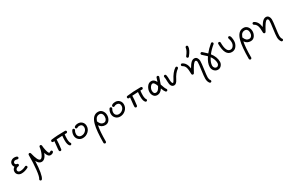

<svg xmlns="http://www.w3.org/2000/svg" viewBox="174 -2211 6202 4152"><g transform="rotate(-30 3275.0 -135.0)"><path d="M310 -100Q322 -100 331 -91.5Q340 -83 340 -70Q340 -52 324 -44Q241 0 160 0Q111 0 75.5 -30Q40 -60 40 -110Q40 -168 94 -205Q70 -234 70 -270Q70 -320 105.5 -350Q141 -380 190 -380Q219 -380 244.5 -371Q270 -362 270 -340Q270 -327 261 -318.5Q252 -310 240 -310Q232 -310 215.5 -315Q199 -320 190 -320Q162 -320 146 -306.5Q130 -293 130 -270Q130 -256 141.5 -243Q153 -230 170 -230Q181 -230 190.5 -221.5Q200 -213 200 -200Q200 -188 191.5 -179.5Q183 -171 171 -170Q142 -169 121 -150.5Q100 -132 100 -110Q100 -87 116 -73.5Q132 -60 160 -60Q229 -60 296 -96Q304 -100 310 -100Z M450 340Q438 340 429 331Q420 322 420 310Q420 300 426 293Q455 252 472.5 94Q490 -64 490 -270Q490 -282 499 -291Q508 -300 520 -300Q531 -300 539 -292.5Q547 -285 549 -277Q600 -60 660 -60Q698 -60 734.5 -139Q771 -218 780 -303Q782 -314 790.5 -322Q799 -330 810 -330Q822 -330 830.5 -320.5Q839 -311 840 -301Q843 -248 854 -197.5Q865 -147 877.5 -118.5Q890 -90 900 -90Q915 -90 927 -100Q939 -110 950 -110Q962 -110 971 -101Q980 -92 980 -80Q980 -67 972 -59Q943 -30 900 -30Q834 -30 803 -142Q749 0 660 0Q591 0 547 -90Q533 245 474 327Q464 340 450 340Z M1130 0Q1117 0 1108.5 -9Q1100 -18 1100 -30Q1100 -73 1109.5 -150Q1119 -227 1120 -254Q1111 -253 1105 -252Q1099 -251 1096 -250.5Q1093 -250 1091 -250Q1079 -250 1069.5 -258Q1060 -266 1060 -280Q1060 -304 1085 -310Q1225 -330 1430 -330Q1442 -330 1451 -321Q1460 -312 1460 -300Q1460 -288 1451 -279Q1442 -270 1430 -270H1387Q1380 -216 1380 -150Q1380 -117 1387 -87.5Q1394 -58 1401 -51Q1410 -42 1410 -30Q1410 -18 1401 -9Q1392 0 1380 0Q1368 0 1359 -9Q1320 -48 1320 -150Q1320 -217 1326 -268Q1248 -265 1180 -260Q1179 -165 1160 -26Q1159 -15 1150 -7.5Q1141 0 1130 0Z M1600 -280Q1612 -280 1621 -271Q1630 -262 1630 -250Q1630 -241 1625 -233Q1600 -196 1600 -150Q1600 -110 1625 -85Q1650 -60 1690 -60Q1747 -60 1788.5 -98.5Q1830 -137 1830 -190Q1830 -227 1808.5 -248.5Q1787 -270 1750 -270Q1718 -270 1697 -255Q1691 -250 1680 -250Q1668 -250 1659 -259Q1650 -268 1650 -280Q1650 -298 1670 -310Q1690 -322 1711 -326Q1732 -330 1750 -330Q1811 -330 1850.5 -290.5Q1890 -251 1890 -190Q1890 -110 1830 -55Q1770 0 1690 0Q1626 0 1583 -43Q1540 -86 1540 -150Q1540 -214 1575 -267Q1584 -280 1600 -280Z M2080 310Q2080 322 2071 331Q2062 340 2050 340Q2038 340 2029 331Q2020 322 2020 310Q2020 14 2061 -139Q2112 -330 2250 -330Q2315 -330 2352.5 -282Q2390 -234 2390 -170Q2390 -105 2353 -52.5Q2316 0 2250 0Q2160 0 2108 -77Q2080 60 2080 310ZM2250 -60Q2284 -60 2307 -91.5Q2330 -123 2330 -170Q2330 -215 2308.5 -242.5Q2287 -270 2250 -270Q2211 -270 2183 -248Q2155 -226 2131 -162Q2152 -108 2179.5 -84Q2207 -60 2250 -60Z M2530 -280Q2542 -280 2551 -271Q2560 -262 2560 -250Q2560 -241 2555 -233Q2530 -196 2530 -150Q2530 -110 2555 -85Q2580 -60 2620 -60Q2677 -60 2718.5 -98.5Q2760 -137 2760 -190Q2760 -227 2738.5 -248.5Q2717 -270 2680 -270Q2648 -270 2627 -255Q2621 -250 2610 -250Q2598 -250 2589 -259Q2580 -268 2580 -280Q2580 -298 2600 -310Q2620 -322 2641 -326Q2662 -330 2680 -330Q2741 -330 2780.5 -290.5Q2820 -251 2820 -190Q2820 -110 2760 -55Q2700 0 2620 0Q2556 0 2513 -43Q2470 -86 2470 -150Q2470 -214 2505 -267Q2514 -280 2530 -280Z M3020 0Q3007 0 2998.5 -9Q2990 -18 2990 -30Q2990 -73 2999.5 -150Q3009 -227 3010 -254Q3001 -253 2995 -252Q2989 -251 2986 -250.5Q2983 -250 2981 -250Q2969 -250 2959.5 -258Q2950 -266 2950 -280Q2950 -304 2975 -310Q3115 -330 3320 -330Q3332 -330 3341 -321Q3350 -312 3350 -300Q3350 -288 3341 -279Q3332 -270 3320 -270H3277Q3270 -216 3270 -150Q3270 -117 3277 -87.5Q3284 -58 3291 -51Q3300 -42 3300 -30Q3300 -18 3291 -9Q3282 0 3270 0Q3258 0 3249 -9Q3210 -48 3210 -150Q3210 -217 3216 -268Q3138 -265 3070 -260Q3069 -165 3050 -26Q3049 -15 3040 -7.5Q3031 0 3020 0Z M3658 -165Q3622 -270 3580 -270Q3548 -270 3519 -228.5Q3490 -187 3490 -140Q3490 -60 3550 -60Q3608 -60 3658 -165ZM3750 -360Q3763 -360 3771.5 -351Q3780 -342 3780 -330Q3780 -324 3779 -321Q3746 -218 3723 -162Q3759 -47 3783 -20Q3790 -12 3790 0Q3790 12 3781.5 21Q3773 30 3760 30Q3746 30 3737 20Q3709 -13 3684 -87Q3627 0 3550 0Q3492 0 3461 -42Q3430 -84 3430 -140Q3430 -207 3471.5 -268.5Q3513 -330 3580 -330Q3649 -330 3691 -246Q3701 -275 3721 -339Q3727 -360 3750 -360Z M4200 -330Q4212 -330 4221 -321Q4230 -312 4230 -300Q4230 -284 4217 -275Q4133 -220 4067 -87Q4024 0 3970 0Q3880 0 3880 -150Q3880 -226 3871 -263Q3870 -265 3870 -270Q3870 -282 3878.5 -291Q3887 -300 3900 -300Q3910 -300 3918.5 -293.5Q3927 -287 3929 -277Q3940 -234 3940 -150Q3940 -110 3949.5 -85Q3959 -60 3970 -60Q3986 -60 4013 -113Q4087 -260 4183 -325Q4191 -330 4200 -330Z M4710 310Q4710 322 4701.5 331Q4693 340 4680 340Q4666 340 4657 329Q4620 283 4620 210Q4620 150 4640 10Q4660 -130 4660 -180Q4660 -204 4651 -217Q4642 -230 4630 -230Q4622 -230 4616 -228.5Q4610 -227 4596 -215.5Q4582 -204 4566.5 -183Q4551 -162 4525 -119.5Q4499 -77 4467 -16Q4459 0 4440 0Q4427 0 4418.5 -9Q4410 -18 4410 -30Q4410 -150 4390.5 -200.5Q4371 -251 4327 -273Q4310 -282 4310 -300Q4310 -313 4319 -321.5Q4328 -330 4340 -330Q4347 -330 4353 -327Q4449 -279 4465 -137Q4517 -226 4554 -258Q4591 -290 4630 -290Q4674 -290 4697 -255.5Q4720 -221 4720 -180Q4720 -120 4700 20Q4680 160 4680 210Q4680 262 4703 291Q4710 300 4710 310ZM4620 -610Q4633 -610 4641.5 -601Q4650 -592 4650 -580Q4650 -500 4553 -381Q4544 -370 4530 -370Q4517 -370 4508.5 -379Q4500 -388 4500 -400Q4500 -410 4507 -419Q4583 -513 4590 -583Q4592 -594 4600.5 -602Q4609 -610 4620 -610Z M4890 40Q4890 75 4909.5 97.5Q4929 120 4960 120Q4982 120 5001 98.5Q5020 77 5020 50Q5020 -44 4954 -134Q4890 -34 4890 40ZM5160 -370Q5160 -356 5149 -347Q5055 -271 4990 -185Q5080 -73 5080 50Q5080 100 5045.5 140Q5011 180 4960 180Q4903 180 4866.5 138.5Q4830 97 4830 40Q4830 -58 4914 -182Q4890 -207 4810 -277Q4800 -286 4800 -300Q4800 -313 4809 -321.5Q4818 -330 4830 -330Q4842 -330 4850 -323Q4913 -269 4950 -231Q5014 -313 5111 -393Q5118 -400 5130 -400Q5142 -400 5151 -391.5Q5160 -383 5160 -370Z M5520 -330Q5536 -330 5547 -313Q5558 -296 5562.5 -269.5Q5567 -243 5568.5 -224.5Q5570 -206 5570 -190Q5570 -117 5526.5 -58.5Q5483 0 5410 0Q5240 0 5240 -300Q5240 -312 5249 -321Q5258 -330 5270 -330Q5282 -330 5291 -321Q5300 -312 5300 -300Q5300 -60 5410 -60Q5452 -60 5481 -98Q5510 -136 5510 -190Q5510 -239 5492 -289Q5490 -295 5490 -300Q5490 -312 5498.5 -321Q5507 -330 5520 -330Z M5710 310Q5710 322 5701 331Q5692 340 5680 340Q5668 340 5659 331Q5650 322 5650 310Q5650 14 5691 -139Q5742 -330 5880 -330Q5945 -330 5982.5 -282Q6020 -234 6020 -170Q6020 -105 5983 -52.5Q5946 0 5880 0Q5790 0 5738 -77Q5710 60 5710 310ZM5880 -60Q5914 -60 5937 -91.5Q5960 -123 5960 -170Q5960 -215 5938.5 -242.5Q5917 -270 5880 -270Q5841 -270 5813 -248Q5785 -226 5761 -162Q5782 -108 5809.5 -84Q5837 -60 5880 -60Z M6500 310Q6500 322 6491.5 331Q6483 340 6470 340Q6456 340 6447 329Q6410 283 6410 210Q6410 150 6430 10Q6450 -130 6450 -180Q6450 -204 6441 -217Q6432 -230 6420 -230Q6412 -230 6406 -228.5Q6400 -227 6386 -215.5Q6372 -204 6356.5 -183Q6341 -162 6315 -119.5Q6289 -77 6257 -16Q6249 0 6230 0Q6217 0 6208.5 -9Q6200 -18 6200 -30Q6200 -150 6180.5 -200.5Q6161 -251 6117 -273Q6100 -282 6100 -300Q6100 -313 6109 -321.5Q6118 -330 6130 -330Q6137 -330 6143 -327Q6239 -279 6255 -137Q6307 -226 6344 -258Q6381 -290 6420 -290Q6464 -290 6487 -255.5Q6510 -221 6510 -180Q6510 -120 6490 20Q6470 160 6470 210Q6470 262 6493 291Q6500 300 6500 310Z"/></g></svg>

Font: Pecita
Style: Book
Weight: 400
Width: 7
Version: Version 4.3